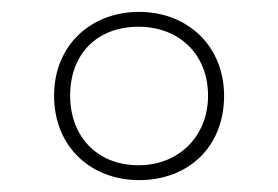

<svg xmlns="http://www.w3.org/2000/svg" viewBox="-20 -744 468 323"><path d="M214 -441C296 -441 357 -496 357 -583C357 -666 296 -724 214 -724C133 -724 71 -668 71 -583C71 -496 134 -441 214 -441ZM213 -466C143 -466 98 -515 98 -583C98 -653 143 -699 213 -699C281 -699 330 -653 330 -583C330 -515 281 -466 213 -466Z"/></svg>

Font: Noto Sans Lao UI Thin
Style: Regular
Weight: 100
Designer: Monotype Design Team
Foundry: Monotype Imaging Inc.
Version: Version 2.000